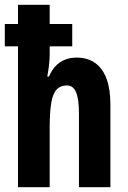

<svg xmlns="http://www.w3.org/2000/svg" viewBox="-23 -780 532 800"><path d="M184 -760V-680H278V-587H184V-552Q184 -534 181.5 -511Q179 -488 174 -461H181Q192 -487 208.5 -504.5Q225 -522 247 -531Q269 -540 296 -540Q342 -540 373.5 -517.5Q405 -495 421 -451.5Q437 -408 437 -345V0H306V-307Q306 -367 294 -395.5Q282 -424 256 -424Q229 -424 213 -407Q197 -390 190.5 -351Q184 -312 184 -246V0H52V-587H-3V-680H52V-760Z"/></svg>

Font: Noto Sans Display ExtraCondensed
Style: Bold
Weight: 700
Width: 2
Designer: Monotype Design Team
Foundry: Monotype Imaging Inc.
Version: Version 2.003